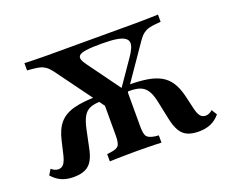

<svg xmlns="http://www.w3.org/2000/svg" viewBox="-98 -731 1084 902"><g transform="rotate(-20 443.5 -280.0)"><path d="M416.1 -207.3 212.1 -486.3Q198.4 -504.8 185.1 -514.1Q171.8 -523.4 156.9 -527Q141.9 -530.6 123.4 -532.3L95.2 -534.7V-571Q110.5 -570.2 129.8 -569.8Q149.2 -569.4 169.8 -569Q190.3 -568.5 208.9 -568.5H213.7H646.8H649.2Q668.5 -568.5 688.7 -569Q708.9 -569.4 728.6 -569.8Q748.4 -570.2 762.9 -571V-534.7L735.5 -532.3Q716.9 -530.6 702.4 -526.6Q687.9 -522.6 675.4 -513.3Q662.9 -504 649.2 -484.7L458.1 -207.3ZM130.6 11.3Q96.8 11.3 71 0Q45.2 -11.3 24.2 -35.5L41.1 -62.9Q50 -54.8 57.7 -51.6Q65.3 -48.4 74.2 -47.6Q91.9 -47.6 102 -60.1Q112.1 -72.6 119.4 -102.4L134.7 -167.7Q146.8 -222.6 173 -252.8Q199.2 -283.1 246.8 -295.6Q294.4 -308.1 370.2 -308.1H394.4L409.7 -279.8H372.6Q338.7 -279.8 317.3 -271Q296 -262.1 283.5 -239.9Q271 -217.7 262.9 -179L245.2 -94.4Q237.9 -55.6 224.2 -32.3Q210.5 -8.9 187.5 1.2Q164.5 11.3 130.6 11.3ZM435.5 -2.4Q415.3 -2.4 393.1 -2Q371 -1.6 350.4 -1.2Q329.8 -0.8 314.5 0V-36.3L332.3 -38.7Q363.7 -42.7 373 -55.2Q382.3 -67.7 382.3 -105.6V-286.3L461.3 -241.1L504.8 -305.6V-105.6Q504.8 -67.7 514.1 -55.2Q523.4 -42.7 554.8 -37.9L572.6 -36.3V0Q558.1 -0.8 537.1 -1.2Q516.1 -1.6 494 -2Q471.8 -2.4 451.6 -2.4H442.7ZM756.5 11.3Q722.6 11.3 700 1.2Q677.4 -8.9 663.7 -32.3Q650 -55.6 641.9 -94.4L624.2 -179Q616.9 -216.9 604.8 -238.7Q592.7 -260.5 571.8 -270.2Q550.8 -279.8 514.5 -279.8H482.3L498.4 -308.1H516.9Q571 -308.1 610.5 -302Q650 -296 678.2 -280.6Q706.5 -265.3 724.6 -237.9Q742.7 -210.5 753.2 -167.7L768.5 -102.4Q775 -72.6 785.1 -60.1Q795.2 -47.6 812.9 -47.6Q821.8 -48.4 829.4 -51.6Q837.1 -54.8 846 -62.9L862.9 -35.5Q842.7 -11.3 816.9 0Q791.1 11.3 756.5 11.3ZM458.9 -268.5 565.3 -422.6Q581.5 -445.2 589.5 -463.3Q597.6 -481.5 595.6 -494.4Q593.5 -507.3 579.4 -516.1Q565.3 -525 537.9 -529Q510.5 -533.1 466.9 -533.1Q416.9 -533.1 390.3 -529.4Q363.7 -525.8 354.8 -517.3Q346 -508.9 350.8 -495.2Q355.6 -481.5 371 -461.3L496 -289.5Z"/></g></svg>

Font: Playfair 9pt
Style: Bold
Weight: 700
Designer: Claus Eggers Sørensen
Foundry: Claus Eggers Sørensen
Version: Version 2.203